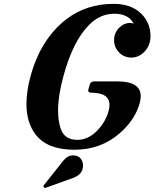

<svg xmlns="http://www.w3.org/2000/svg" viewBox="-20 -767 801 996"><path d="M358.4 39.1Q390.1 39.1 403.8 63.5Q410.6 75.7 410.6 92.8Q410.6 137.7 357.4 156.7L211.4 209L204.6 197.3L307.6 67.4Q330.1 39.1 358.4 39.1ZM365.7 9.8Q225.1 9.8 164.6 -69.3Q117.2 -131.3 117.2 -227.1Q117.2 -292.5 137.7 -368.7Q190.4 -564.5 325.2 -668Q427.7 -746.6 569.3 -747.1Q673.3 -747.1 726.1 -681.2Q760.7 -637.7 760.7 -579.6Q760.7 -530.8 729.5 -499Q699.2 -468.3 662.1 -468.3Q624 -468.3 598.1 -494.6Q571.8 -521 571.8 -558.6Q571.8 -596.2 598.1 -623Q622.6 -647.9 655.3 -647.9Q665 -647.9 673.3 -644Q666 -658.2 658.7 -665.5Q628.4 -695.8 572.8 -695.8Q499 -695.8 441.4 -637.2Q357.4 -552.2 308.1 -368.7Q281.2 -269 281.2 -193.8Q281.2 -141.6 294.4 -101.1Q313.5 -41.5 380.9 -41.5Q439.5 -41.5 487.3 -92.8Q529.3 -137.7 543.5 -191.9Q547.9 -209 547.9 -222.7Q547.9 -286.1 453.6 -286.1Q437.5 -286.1 437.5 -296.9Q437.5 -299.8 438.5 -303.2L445.3 -327.6Q450.2 -344.7 469.2 -344.7H588.9Q710 -344.7 710 -268.1Q710 -252.4 705.1 -233.4Q681.6 -146.5 601.6 -76.2Q503.4 9.8 365.7 9.8Z"/></svg>

Font: Cursive Sans
Style: Bold
Weight: 700
Italic angle: -15°
Designer: Wojciech Kalinowski "wmk69" (wmk69@o2.pl)
Foundry: Wojciech Kalinowski "wmk69" (wmk69@o2.pl)
Version: Wersja 3.1.0; 2022-02-18